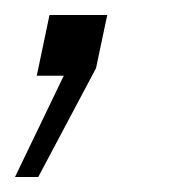

<svg xmlns="http://www.w3.org/2000/svg" viewBox="-67 -101 239 256"><path d="M-47 135H-16L61 -10L76 -81H-1L-18 0H18Z"/></svg>

Font: Geist ExtraLight
Style: Italic
Weight: 200
Italic angle: -12°
Designer: Basement.studio, Andrés Briganti, Mateo Zaragoza
Foundry: Basement.studio, Vercel, Andrés Briganti, Guido Ferreyra, Mateo Zaragoza
Version: Version 1.500